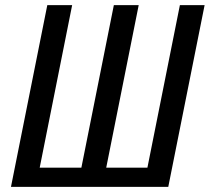

<svg xmlns="http://www.w3.org/2000/svg" viewBox="-20 -731 820 751"><path d="M262.2 -710.9 135.3 -75.2H298.3L425.3 -710.9H522.5L395.5 -75.2H556.6L683.6 -710.9H780.3L638.2 0H22.9L165 -710.9Z"/></svg>

Font: RobotoCondensed-Italic
Style: Italic
Weight: 400
Designer: Google
Version: Version 1.200311; 2013